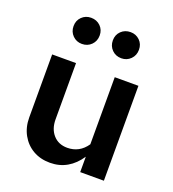

<svg xmlns="http://www.w3.org/2000/svg" viewBox="-136 -848 864 960"><g transform="rotate(20 295.5 -368.0)"><path d="M238 8Q187 8 148 -14.5Q109 -37 86.5 -77.5Q64 -118 64 -170V-505H191V-206Q191 -155 219 -123.5Q247 -92 294 -92Q326 -92 352 -106Q378 -120 397 -148V-505H523V0H397V-82Q368 -38 328 -15Q288 8 238 8ZM185 -605Q156 -605 136 -625Q116 -645 116 -675Q116 -705 136 -724.5Q156 -744 185 -744Q215 -744 235 -724.5Q255 -705 255 -675Q255 -645 235 -625Q215 -605 185 -605ZM395 -605Q365 -605 345 -625Q325 -645 325 -675Q325 -705 345 -724.5Q365 -744 395 -744Q424 -744 444 -724.5Q464 -705 464 -675Q464 -645 444 -625Q424 -605 395 -605Z"/></g></svg>

Font: Red Hat Text SemiBold
Style: Regular
Weight: 600
Designer: Pentagram, MCKL
Foundry: MCKL
Version: Version 1.030